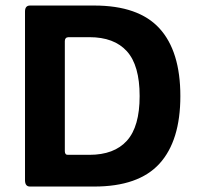

<svg xmlns="http://www.w3.org/2000/svg" viewBox="-20 -684 725 704"><path d="M71.7 -22V-641.7Q71.7 -663.7 90 -663.7H325.3Q488.3 -663.7 564.8 -579.8Q641.3 -496 641.3 -331.7Q641.3 -168 564.8 -84Q488.3 0 325.3 0H90Q72.3 0 71.7 -22ZM229.3 -116.3H307.7Q398.7 -116.3 445.3 -168Q492 -219.7 492 -331.7Q492 -444.3 445.3 -496Q398.7 -547.7 307.7 -547.7H231Q218 -547 217.7 -533.7V-129.3Q218 -115.7 229.3 -116.3Z"/></svg>

Font: Vivano Light
Style: Regular
Weight: 300
Designer: Joe Prince, Josias Burgherr
Version: Version 2.064;September 19, 2022;FontCreator 14.0.0.2877 64-